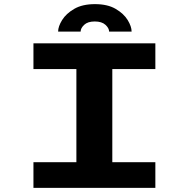

<svg xmlns="http://www.w3.org/2000/svg" viewBox="-20 -910 915 930"><path d="M142 0V-124.5H350V-575.5H142V-700H732.5V-575.5H524V-124.5H732.5V0ZM440 -890Q501 -890 540.2 -867Q579.5 -844 598.5 -812.8Q617.5 -781.5 617.5 -757H508.5Q508.5 -773.5 490.8 -789.8Q473 -806 439 -806Q405 -806 387.8 -789.8Q370.5 -773.5 370.5 -757H261.5Q261.5 -781.5 280.8 -812.8Q300 -844 339.5 -867Q379 -890 440 -890Z"/></svg>

Font: Trispace SemiExpanded
Style: Bold
Weight: 700
Width: 6
Designer: Tyler Finck
Foundry: Etcetera Type Company
Version: Version 1.210; ttfautohint (v1.8.3)